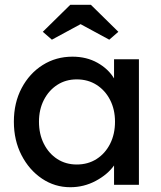

<svg xmlns="http://www.w3.org/2000/svg" viewBox="-20 -773 673 803"><path d="M274 10Q209 10 155.5 -26Q102 -62 70 -124Q38 -186 38 -264Q38 -343 70.5 -404.5Q103 -466 158.5 -501Q214 -536 283 -536Q342 -536 387.5 -510.5Q433 -485 457 -445V-525H561V0H457V-81Q430 -43 380.5 -16.5Q331 10 274 10ZM301 -85Q348 -85 384 -108Q420 -131 440.5 -171.5Q461 -212 461 -264Q461 -315 440.5 -355Q420 -395 384 -418Q348 -441 301 -441Q255 -441 219.5 -418Q184 -395 163.5 -355Q143 -315 143 -264Q143 -212 163.5 -171.5Q184 -131 219.5 -108Q255 -85 301 -85ZM197 -607 159 -640 274 -753H360L475 -640L437 -607L317 -672Z"/></svg>

Font: Lexend
Style: Regular
Weight: 400
Designer: Bonnie Shaver-Troup, Thomas Jockin
Foundry: Lexend
Version: Version 1.007; ttfautohint (v1.8.3)